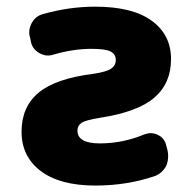

<svg xmlns="http://www.w3.org/2000/svg" viewBox="-20 -578 585 587"><path d="M143.6 -411.1Q135.7 -408.2 127 -408.2Q114.3 -408.2 101.6 -415Q81.1 -425.8 75.2 -447.3L72.3 -461.9Q69.3 -469.7 69.3 -478.5Q69.3 -493.2 77.1 -507.8Q88.9 -529.3 112.3 -535.2Q191.4 -557.6 271.5 -557.6Q384.8 -557.6 443.8 -514.6Q502.9 -471.7 502.9 -397.5Q502.9 -323.2 451.7 -279.3Q400.4 -235.4 285.2 -217.8Q242.2 -210.9 229.5 -202.6Q216.8 -194.3 216.8 -178.7Q216.8 -139.6 285.2 -139.6Q355.5 -139.6 420.9 -167Q431.6 -170.9 441.4 -170.9Q451.2 -170.9 461.9 -166Q481.4 -157.2 487.3 -136.7L492.2 -118.2Q494.1 -109.4 494.1 -100.6Q494.1 -85 488.3 -71.3Q476.6 -48.8 454.1 -40Q369.1 -10.7 271.5 -10.7Q163.1 -10.7 104.5 -55.2Q45.9 -99.6 45.9 -175.3Q45.9 -251 97.7 -294.4Q149.4 -337.9 266.6 -352.5Q305.7 -358.4 319.8 -368.2Q334 -377.9 334 -394.5Q334 -412.1 318.4 -420.4Q302.7 -428.7 259.8 -428.7Q204.1 -428.7 143.6 -411.1Z"/></svg>

Font: Gen Jyuu Gothic Heavy
Style: Bold
Weight: 900
Designer: [Source Han Sans]
Ryoko NISHIZUKA  (kana & ideographs); Paul D. Hunt (Latin, Greek & Cyrillic); Wenlong ZHANG  (bopomofo
Version: Version 1.002.20150607